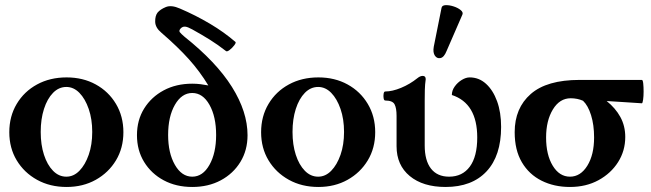

<svg xmlns="http://www.w3.org/2000/svg" viewBox="-20 -733 2589 764"><path d="M245 11Q179 11 127.5 -17.5Q76 -46 46.5 -95Q17 -144 17 -207Q17 -270 46.5 -319.5Q76 -369 127.5 -397Q179 -425 245 -425Q310 -425 361 -397Q412 -369 441.5 -319.5Q471 -270 471 -207Q471 -144 441.5 -95Q412 -46 361 -17.5Q310 11 245 11ZM244 -30Q273 -30 296 -53.5Q319 -77 333 -117Q347 -157 347 -208Q347 -259 333 -299.5Q319 -340 296 -363.5Q273 -387 244 -387Q214 -387 191 -363.5Q168 -340 155 -299.5Q142 -259 142 -208Q142 -157 155 -117Q168 -77 191 -53.5Q214 -30 244 -30Z M745 11Q681 11 631.5 -15.5Q582 -42 553.5 -88.5Q525 -135 525 -195Q525 -255 553.5 -301Q582 -347 631.5 -373.5Q681 -400 745 -400Q762 -400 778 -398Q794 -396 809 -393Q775 -449 731.5 -497.5Q688 -546 622 -603Q598 -623 597.5 -646.5Q597 -670 607 -683Q618 -696 640 -705Q662 -714 696 -699Q759 -672 815.5 -638.5Q872 -605 917 -566Q920 -563 912 -552.5Q904 -542 893.5 -534Q883 -526 879 -530Q847 -555 815 -575Q783 -595 745 -616Q727 -626 717 -627Q707 -628 699 -620Q691 -611 695.5 -605Q700 -599 714 -587Q841 -486 903 -387Q965 -288 965 -195Q965 -135 936.5 -88.5Q908 -42 858.5 -15.5Q809 11 745 11ZM745 -30Q787 -30 813.5 -77Q840 -124 840 -196Q840 -269 813.5 -316Q787 -363 745 -363Q703 -363 676 -316Q649 -269 649 -196Q649 -124 676 -77Q703 -30 745 -30Z M1247 11Q1181 11 1129.5 -17.5Q1078 -46 1048.5 -95Q1019 -144 1019 -207Q1019 -270 1048.5 -319.5Q1078 -369 1129.5 -397Q1181 -425 1247 -425Q1312 -425 1363 -397Q1414 -369 1443.5 -319.5Q1473 -270 1473 -207Q1473 -144 1443.5 -95Q1414 -46 1363 -17.5Q1312 11 1247 11ZM1246 -30Q1275 -30 1298 -53.5Q1321 -77 1335 -117Q1349 -157 1349 -208Q1349 -259 1335 -299.5Q1321 -340 1298 -363.5Q1275 -387 1246 -387Q1216 -387 1193 -363.5Q1170 -340 1157 -299.5Q1144 -259 1144 -208Q1144 -157 1157 -117Q1170 -77 1193 -53.5Q1216 -30 1246 -30Z M1753 11Q1663 11 1610.5 -32.5Q1558 -76 1558 -151V-272Q1558 -303 1550 -318Q1542 -333 1513 -333Q1508 -333 1506.5 -342Q1505 -351 1506.5 -360Q1508 -369 1513 -369Q1541 -369 1576 -383.5Q1611 -398 1641 -422Q1652 -431 1662 -431Q1674 -431 1674 -418Q1671 -397 1670.5 -375.5Q1670 -354 1670 -333V-154Q1670 -94 1695 -62Q1720 -30 1767 -30Q1820 -30 1849.5 -70Q1879 -110 1879 -186Q1879 -322 1778 -355Q1778 -373 1789.5 -389Q1801 -405 1817.5 -415Q1834 -425 1849 -425Q1886 -425 1914 -399.5Q1942 -374 1958 -330Q1974 -286 1974 -228Q1974 -113 1916 -51Q1858 11 1753 11ZM1757 -530Q1747 -505 1733 -502Q1719 -499 1710.5 -511.5Q1702 -524 1706 -547L1737 -702Q1739 -712 1753.5 -712.5Q1768 -713 1785 -707.5Q1802 -702 1813 -693Q1824 -684 1820 -675Z M2248 11Q2185 11 2135 -14Q2085 -39 2056.5 -87.5Q2028 -136 2028 -207Q2028 -303 2092 -359Q2156 -415 2286 -415H2534Q2538 -415 2539.5 -401Q2541 -387 2541 -368.5Q2541 -350 2539 -336Q2537 -322 2534 -322Q2499 -324 2465 -326.5Q2431 -329 2394 -331Q2429 -303 2448.5 -267.5Q2468 -232 2468 -188Q2468 -133 2439.5 -88Q2411 -43 2361.5 -16Q2312 11 2248 11ZM2248 -30Q2290 -30 2317 -73.5Q2344 -117 2344 -186Q2344 -236 2332 -274.5Q2320 -313 2300 -332Q2289 -337 2276.5 -339.5Q2264 -342 2251 -342Q2207 -342 2180 -297.5Q2153 -253 2153 -186Q2153 -117 2179.5 -73.5Q2206 -30 2248 -30Z"/></svg>

Font: Junicode SmExp
Style: Bold
Weight: 700
Width: 6
Designer: Peter S. Baker
Version: Version 2.205; ttfautohint (v1.8.4)